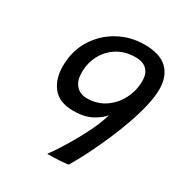

<svg xmlns="http://www.w3.org/2000/svg" viewBox="-162 -798 861 914"><g transform="rotate(30 268.5 -341.0)"><path d="M342.5 -6.5Q326 -3.5 292.2 -1.5Q258.5 0.5 228 0.5Q238.5 -13.5 260 -46Q281.5 -78.5 306.8 -122Q332 -165.5 355 -213.2Q378 -261 391 -306Q374 -283.5 334.2 -261.2Q294.5 -239 231 -239Q156 -239 119.8 -283.2Q83.5 -327.5 83.5 -398.5Q83.5 -480.5 122.2 -544.5Q161 -608.5 226.5 -645.2Q292 -682 371.5 -682Q455.5 -682 496.2 -642.8Q537 -603.5 537 -531.5Q537 -491.5 524.8 -439Q512.5 -386.5 492 -328.2Q471.5 -270 446 -211.8Q420.5 -153.5 393.8 -100.5Q367 -47.5 342.5 -6.5ZM362 -608.5Q307.5 -608.5 265.5 -583Q223.5 -557.5 200 -514.2Q176.5 -471 176.5 -416.5Q176.5 -374 198 -348.5Q219.5 -323 260 -323Q314.5 -323 356.8 -351.5Q399 -380 423 -426.5Q447 -473 447 -527Q447 -566 425.8 -587.2Q404.5 -608.5 362 -608.5Z"/></g></svg>

Font: Grandstander
Style: Italic
Weight: 400
Italic angle: -15°
Designer: Tyler Finck
Foundry: Etcetera Type Co
Version: Version 1.200; ttfautohint (v1.8.3)